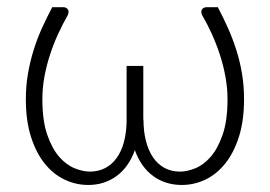

<svg xmlns="http://www.w3.org/2000/svg" viewBox="-20 -518 768 546"><path d="M235.5 -30Q259.5 -30 278.5 -39.8Q297.5 -49.5 311 -67.8Q324.5 -86 331.8 -111.8Q339 -137.5 340 -169.5V-171V-178V-330.5H387.5V-178H388Q388 -144.5 395 -117.2Q402 -90 415.2 -70.5Q428.5 -51 447.8 -40.5Q467 -30 492 -30Q512 -30 535.5 -39.5Q559 -49 579.2 -72.2Q599.5 -95.5 613.2 -135.2Q627 -175 627 -236Q627 -267.5 621.2 -299.2Q615.5 -331 605.5 -361.8Q595.5 -392.5 582.5 -421.2Q569.5 -450 554.5 -475.5Q552 -481.5 552.5 -485.5Q553 -489.5 555.2 -492.2Q557.5 -495 560.8 -496.2Q564 -497.5 567 -497.5H599.5Q615 -468 628.5 -437.8Q642 -407.5 652.2 -375.2Q662.5 -343 668.2 -308.5Q674 -274 674 -236Q674 -175 659.5 -129.2Q645 -83.5 620.5 -53Q596 -22.5 564 -7.2Q532 8 497 8Q450.5 8 415.8 -17.2Q381 -42.5 363.5 -91Q346 -42.5 311.2 -17.2Q276.5 8 231 8Q196 8 163.8 -7.2Q131.5 -22.5 107 -53Q82.5 -83.5 68 -129.2Q53.5 -175 53.5 -236Q53.5 -274 59.5 -308.5Q65.5 -343 75.5 -375.2Q85.5 -407.5 99.2 -437.8Q113 -468 128.5 -497.5H161Q163.5 -497.5 166.8 -496.2Q170 -495 172.2 -492.2Q174.5 -489.5 175 -485.5Q175.5 -481.5 173 -475.5Q158.5 -450 145.2 -421.2Q132 -392.5 122 -361.8Q112 -331 106.2 -299.2Q100.5 -267.5 100.5 -236Q100.5 -175 114.2 -135.2Q128 -95.5 148.2 -72.2Q168.5 -49 192.2 -39.5Q216 -30 235.5 -30Z"/></svg>

Font: Lato Light
Style: Regular
Weight: 300
Designer: Lukasz Dziedzic
Foundry: tyPoland Lukasz Dziedzic
Version: Version 2.007; 2014-02-27